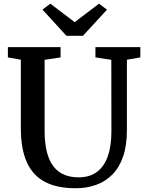

<svg xmlns="http://www.w3.org/2000/svg" viewBox="-20 -994 780 1022"><path d="M382.5 8Q283.5 8 219 -26Q154.5 -60 122.8 -130.5Q91 -201 91 -310.5V-676L22 -688.5V-743H302.5V-688.5L217.5 -675.5V-299Q217.5 -231.5 229.8 -184.2Q242 -137 265.5 -107.2Q289 -77.5 322.5 -63.8Q356 -50 398 -50Q457.5 -50 496.2 -79Q535 -108 554 -162.8Q573 -217.5 573 -294L572.5 -675.5L488 -688.5V-743H727V-688.5L655.5 -676V-300.5Q655.5 -219 635.2 -160.5Q615 -102 578 -64.8Q541 -27.5 491.2 -9.8Q441.5 8 382.5 8ZM333.5 -803.5 206 -943 248 -974.5 377.5 -876 507 -974.5 549.5 -942.5 421.5 -803.5Z"/></svg>

Font: Merriweather 20pt SemiBold
Style: Regular
Weight: 600
Version: Version 2.100